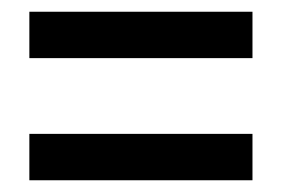

<svg xmlns="http://www.w3.org/2000/svg" viewBox="-20 -506 481 327"><path d="M30 -407V-486H410V-407ZM30 -199V-278H410V-199Z"/></svg>

Font: Noto Sans Kannada ExtraCondensed Medium
Style: Regular
Weight: 500
Width: 2
Designer: Jelle Bosma - Monotype Design Team
Foundry: Monotype Imaging Inc.
Version: Version 2.005; ttfautohint (v1.8.4.7-5d5b)